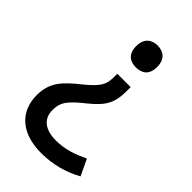

<svg xmlns="http://www.w3.org/2000/svg" viewBox="-224 -624 894 894"><g transform="rotate(45 223.5 -177.0)"><path d="M329 -473C329 -525 299 -546 259 -546C223 -546 191 -525 191 -473C191 -421 223 -402 259 -402C299 -402 329 -421 329 -473ZM308 -291V-320H220V-300C220 -248 207 -225 143 -172C69 -113 25 -71 25 16C25 123 99 192 230 192C313 192 380 170 437 139L399 59C350 83 300 102 237 102C166 102 126 70 126 13C126 -42 149 -67 221 -125C287 -178 308 -218 308 -291Z"/></g></svg>

Font: Noto Sans Bamum Medium
Style: Regular
Weight: 500
Designer: Monotype Design Team
Foundry: Monotype Imaging Inc.
Version: Version 2.002